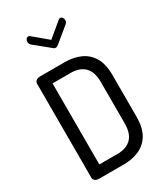

<svg xmlns="http://www.w3.org/2000/svg" viewBox="-235 -1085 1036 1188"><g transform="rotate(-30 283.0 -491.0)"><path d="M109 0Q92 0 81.5 -8.5Q71 -17 71 -29V-702Q71 -714 81.5 -722.5Q92 -731 109 -731H286Q347 -731 396 -709.5Q445 -688 473.5 -640.5Q502 -593 502 -513V-218Q502 -138 473.5 -90.5Q445 -43 396 -21.5Q347 0 286 0ZM155 -76H286Q348 -76 383 -110.5Q418 -145 418 -218V-513Q418 -586 383 -620.5Q348 -655 286 -655H155ZM283 -836Q273 -836 264 -845L162 -928Q155 -934 151.5 -940.5Q148 -947 148 -955Q148 -965 154 -973.5Q160 -982 169 -982Q176 -982 183 -976L283 -892L384 -976Q390 -982 398 -982Q408 -982 413.5 -973.5Q419 -965 419 -955Q419 -947 415.5 -940.5Q412 -934 404 -928L303 -845Q292 -836 283 -836Z"/></g></svg>

Font: Dosis ExtraLight Medium
Style: Regular
Weight: 500
Version: Version 3.001; ttfautohint (v1.8.2)